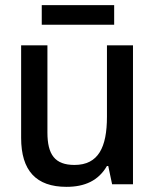

<svg xmlns="http://www.w3.org/2000/svg" viewBox="-20 -715 603 745"><path d="M142 -619H423V-695H142ZM238 10C309 10 362 -14 395 -71H400L415 0H496V-539H395V-262C395 -144 362 -75 269 -75C193 -75 164 -115 164 -201V-539H62V-180C62 -53 120 10 238 10Z"/></svg>

Font: Noto Sans Mono SemiCondensed Medium
Style: Regular
Weight: 500
Width: 4
Designer: Monotype Design Team
Foundry: Monotype Imaging Inc.
Version: Version 2.014